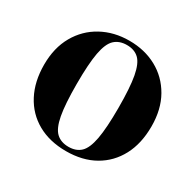

<svg xmlns="http://www.w3.org/2000/svg" viewBox="-119 -625 782 770"><g transform="rotate(30 272.5 -240.5)"><path d="M273 15Q197 15 141 -16.5Q85 -48 54.5 -106Q24 -164 24 -242Q24 -320 56.5 -377Q89 -434 145.5 -465Q202 -496 273 -496Q344 -496 400 -465.5Q456 -435 488.5 -378Q521 -321 521 -242Q521 -163 490.5 -105.5Q460 -48 404.5 -16.5Q349 15 273 15ZM273 -5Q308 -5 329 -25Q350 -45 359.5 -96Q369 -147 369 -240Q369 -334 359.5 -385Q350 -436 329 -456Q308 -476 273 -476Q238 -476 216.5 -456Q195 -436 185.5 -385Q176 -334 176 -240Q176 -147 185.5 -96Q195 -45 216.5 -25Q238 -5 273 -5Z"/></g></svg>

Font: DeepMind Serif Display
Style: Regular
Weight: 400
Designer: Frank Grießhammer / Modifications: Colophon Foundry
Foundry: Colophon Foundry
Version: Version 5.003; ttfautohint (v1.8.2)